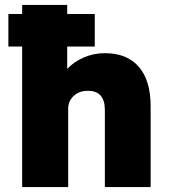

<svg xmlns="http://www.w3.org/2000/svg" viewBox="-20 -760 693 780"><path d="M70 0V-571H14V-703H70V-740H253V-703H365V-571H253V-480Q280 -509 320.5 -526.5Q361 -544 406 -544Q496 -544 544 -488.5Q592 -433 592 -328V0H406V-313Q406 -392 336 -391Q301 -391 279 -370Q257 -349 257 -318V0Z"/></svg>

Font: Lexend ExtraBold
Style: Regular
Weight: 800
Designer: Bonnie Shaver-Troup, Thomas Jockin
Foundry: Lexend
Version: Version 1.007; ttfautohint (v1.8.3)